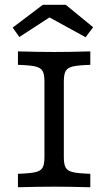

<svg xmlns="http://www.w3.org/2000/svg" viewBox="-20 -787 455 807"><path d="M166.8 -125.8V-445.2Q166.8 -475 158.9 -488.7Q151 -502.4 128.4 -507.7Q105.9 -512.9 55.4 -514.5V-571Q144.1 -568.5 208.2 -568.5Q268.6 -568.5 359.6 -571V-514.5Q309.1 -512.9 286.6 -507.7Q264.1 -502.5 256.2 -488.8Q248.3 -475 248.3 -445.2V-125.8Q248.3 -96 256.2 -82.3Q264.1 -68.5 286.7 -63.3Q309.2 -58.1 359.6 -56.5V0Q268.6 -2.4 208.2 -2.4Q144.1 -2.4 55.4 0V-56.5Q106 -58.1 128.5 -63.3Q151 -68.5 158.9 -82.2Q166.8 -95.9 166.8 -125.8ZM33.3 -671 159.8 -766.7H256.6L371.5 -672.5L339.8 -630.6L158.5 -729.9L213.7 -730.5L61.3 -631.5Z"/></svg>

Font: Playfair Micro SmCond SmLight
Style: Regular
Weight: 360
Width: 4
Designer: Claus Eggers Sørensen
Foundry: Claus Eggers Sørensen
Version: Version 2.100;Glyphs 3.2 (3219)